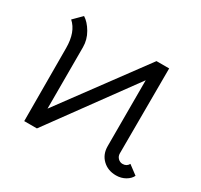

<svg xmlns="http://www.w3.org/2000/svg" viewBox="-115 -660 851 813"><g transform="rotate(30 310.5 -253.5)"><path d="M442 -500H504L503 -84Q503 -70 512.5 -60.5Q522 -51 535 -51Q555 -51 564 -68L608 -35Q600 -18 580 -6.5Q560 5 535 5Q495 5 469 -20Q443 -45 443 -85V-407L146 0H84L83 -356Q83 -435 41 -472L81 -512Q105 -497 124 -464.5Q143 -432 143 -395V-95Z"/></g></svg>

Font: Bellota
Style: Regular
Weight: 400
Designer: Kemie Guaida
Foundry: Kemie Guaida
Version: Version 4.001